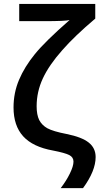

<svg xmlns="http://www.w3.org/2000/svg" viewBox="-20 -780 530 990"><path d="M473.1 29.8Q473.1 101.1 408.2 189.9H293Q322.3 151.9 340.3 114.7Q358.9 76.7 358.9 53.2Q358.9 30.8 337.2 19.5Q315.4 8.3 252.9 -3.9Q149.4 -22.5 99.6 -77.1Q49.8 -131.8 49.8 -226.1Q49.8 -301.3 78.1 -368.2Q106.4 -435.5 160.2 -501.5Q212.9 -566.4 338.9 -676.8Q317.4 -670.9 209 -670.9H79.1V-759.8H471.2V-684.1Q365.2 -594.7 300.8 -521Q232.4 -443.8 200.7 -375.2Q168.9 -306.6 168.9 -231.9Q168.9 -188.5 182.1 -161.1Q196.3 -134.3 224.1 -118.7Q253.9 -102.5 324.2 -88.9Q401.9 -73.2 437.5 -44.9Q473.1 -16.6 473.1 29.8Z"/></svg>

Font: Open Sans
Style: SemiBold
Weight: 600
Foundry: Ascender Corporation
Version: Version 1.10